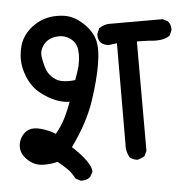

<svg xmlns="http://www.w3.org/2000/svg" viewBox="-46 -650 677 684"><g transform="rotate(-5 292.0 -308.0)"><path d="M93.8 -80.1Q90.3 -80.1 86.9 -80.1Q54.2 -81.1 30.3 -105.5Q9.8 -126 9.8 -149.9Q9.8 -151.9 9.8 -154.3Q12.2 -181.6 32.2 -199.7Q45.9 -211.9 66.4 -211.9Q77.6 -211.9 90.8 -208Q121.1 -199.7 141.6 -185.5Q163.1 -211.4 177.2 -239.7Q190.4 -266.6 200.7 -295.4Q151.9 -295.9 99.1 -336.4Q69.8 -359.4 53.7 -398.4Q40.5 -431.2 40.5 -461.4Q40.5 -467.3 41 -473.1Q43.9 -509.3 56.6 -532.7Q69.3 -556.2 93.3 -574.7Q131.8 -604 182.1 -604Q194.8 -604 208 -602.1Q245.6 -596.7 279.8 -562.5Q304.7 -537.6 313 -508.8Q317.9 -493.2 317.9 -471.2Q317.9 -449.2 313 -419.9Q303.7 -364.3 278.8 -290Q253.9 -215.8 194.8 -133.8Q257.8 -74.7 259.8 -42.5V-40L250.5 -22.5L249.5 -21.5Q238.3 -11.7 221.2 -11.7Q219.2 -11.7 215.8 -11.7L197.3 -21.5Q191.9 -32.7 186 -40.5Q179.7 -50.3 170.9 -58.1Q155.8 -72.8 139.2 -85.9Q117.7 -80.1 93.8 -80.1ZM385.3 -120.6Q385.3 -124.5 385.7 -128.4L386.7 -488.3L355.5 -484.4Q340.3 -486.8 329.6 -495.1Q319.8 -506.8 319.8 -521Q319.8 -527.3 320.8 -529.3L328.6 -547.4L330.6 -548.3Q347.2 -559.1 364.3 -559.6H556.6L574.2 -550.3Q584.5 -539.1 584.5 -523.9Q584.5 -521 584 -516.6L575.7 -498.5L573.7 -497.6Q557.1 -485.8 525.9 -485.8Q515.6 -485.8 503.4 -487.3L458 -488.8V-97.7L449.7 -79.6Q435.5 -70.8 422.9 -68.4Q407.7 -70.8 397.5 -78.6L396.5 -79.6L395.5 -81.1Q385.3 -99.6 385.3 -120.6ZM247.1 -476.6Q244.6 -502.4 222.7 -518.6Q205.1 -531.2 183.1 -531.2Q177.2 -531.2 170.9 -530.3Q142.1 -525.9 127.4 -506.3Q114.7 -489.7 114.7 -471.7Q114.7 -468.3 115.2 -465.3Q118.2 -441.4 126.5 -417.5Q134.3 -395.5 157.7 -379.9Q173.8 -369.1 204.1 -369.1Q214.4 -369.1 227.1 -370.6Q236.3 -394.5 243.2 -419.4Q245.1 -428.2 246.3 -437.5Q247.6 -446.8 247.8 -452.1Q248 -457.5 248 -462.2Q248 -466.8 247.1 -476.6Z"/></g></svg>

Font: Bakudai
Style: Bold
Weight: 700
Version: Version 1.48